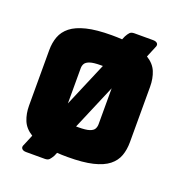

<svg xmlns="http://www.w3.org/2000/svg" viewBox="-150 -916 1038 1111"><g transform="rotate(20 368.5 -360.0)"><path d="M679 -189Q679 -143 665.5 -105.5Q652 -68 618 -41Q584 -14 523.5 0.5Q463 15 369 15Q334 15 304 13L295 34Q286 50 277 60Q268 70 249 70H134Q115 70 107 60Q99 50 108 34L135 -31Q91 -58 74.5 -98.5Q58 -139 58 -189V-530Q58 -576 72 -613.5Q86 -651 120 -678Q154 -705 214.5 -720Q275 -735 369 -735Q403 -735 433 -733L442 -754Q451 -771 460 -780.5Q469 -790 488 -790H603Q622 -790 630 -780.5Q638 -771 629 -754L602 -689Q646 -662 662.5 -621.5Q679 -581 679 -530ZM473 -446 355 -168Q362 -168 369 -168Q415 -168 437 -175.5Q459 -183 466 -196Q473 -209 473 -225ZM265 -277 381 -550Q375 -550 369 -550Q324 -550 302 -542.5Q280 -535 272.5 -522.5Q265 -510 265 -494Z"/></g></svg>

Font: Bungee Spice
Style: Regular
Weight: 400
Designer: David Jonathan Ross
Foundry: David Jonathan Ross
Version: Version 2.000